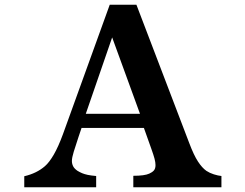

<svg xmlns="http://www.w3.org/2000/svg" viewBox="-20 -795 1040 815"><path d="M445.8 -774.9H559.1L783.2 -188Q802.7 -136.2 820.3 -109.4Q837.9 -82.5 856 -69.8Q870.1 -60.5 887.9 -54.9Q905.8 -49.3 919.9 -47.9V0H545.9V-48.8Q593.8 -48.8 613.8 -58.1Q626 -63.5 633.1 -71.3Q640.1 -79.1 640.1 -94.2Q640.1 -105.5 636 -121.3Q631.8 -137.2 622.1 -164.1L590.8 -252H326.2L313 -212.9Q300.8 -176.3 293 -150.9Q285.2 -125.5 285.2 -111.8Q285.2 -100.1 290.3 -89.6Q295.4 -79.1 309.1 -69.8Q318.8 -64 328.6 -59.8Q338.4 -55.7 352.3 -52.7Q366.2 -49.8 388.2 -47.9V0H83V-46.9Q135.7 -59.1 170.9 -89.8Q189 -105.5 208.3 -138.7Q227.5 -171.9 247.1 -225.1ZM456.1 -636.2 344.2 -312H574.2Z"/></svg>

Font: BIZ UDMincho
Style: Bold
Weight: 700
Monospace: yes
Designer: TypeBank Co., Ltd.
Foundry: Morisawa Inc.
Version: Version 1.06